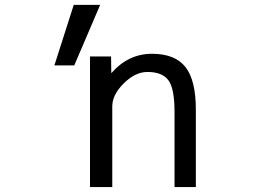

<svg xmlns="http://www.w3.org/2000/svg" viewBox="-20 -752 1040 774"><path d="M383.8 -732.4 279.3 -488.3H199.2L277.3 -732.4ZM428.7 -457Q497.1 -535.2 592.8 -535.2Q685.5 -535.2 727.5 -481.9Q769.5 -428.7 769.5 -310.5V2H683.6V-300.8Q683.6 -395.5 658.7 -428.7Q633.8 -461.9 574.2 -461.9Q525.4 -461.9 479 -416Q432.6 -370.1 432.6 -323.2V2H342.8V-524.4H427.7Z"/></svg>

Font: Gen Shin Gothic Monospace Regular
Style: Regular
Weight: 400
Designer: [Source Han Sans]
Ryoko NISHIZUKA  (kana & ideographs); Paul D. Hunt (Latin, Greek & Cyrillic); Wenlong ZHANG  (bopomofo
Version: Version 1.002.20150607